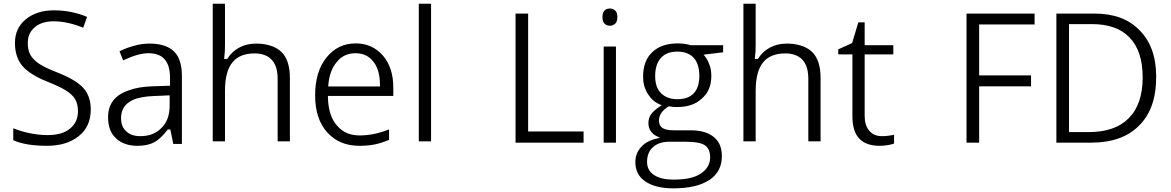

<svg xmlns="http://www.w3.org/2000/svg" viewBox="-20 -780 6344 1040"><path d="M431.2 -303.7Q471.7 -258.8 471.7 -187Q471.7 -94.2 406.2 -42.5Q340.8 9.8 234.9 9.8Q118.2 9.8 51.8 -20.5V-85Q92.3 -68.8 138.7 -59.1Q189.5 -48.3 237.3 -48.3Q316.4 -48.3 357.4 -82Q402.3 -116.7 402.3 -177.7Q402.3 -217.8 386.2 -243.7Q370.6 -269.5 335.4 -291Q302.2 -311.5 235.8 -337.9Q190.4 -356 157.2 -377Q122.6 -397.9 102.1 -421.9Q61 -469.7 61 -547.4Q61 -627.9 120.1 -675.8Q179.7 -724.1 271.5 -724.1Q366.2 -724.1 451.7 -688.5L430.7 -629.9Q345.2 -664.6 270 -664.6Q249 -664.6 231 -661.1Q212.9 -657.7 197.8 -651.1Q182.6 -644.5 170.4 -634.3Q157.2 -623.5 148.2 -610.4Q139.2 -597.2 134.8 -581.5Q130.4 -565.9 130.4 -547.9Q130.4 -507.8 145 -481.9Q152.3 -468.8 164.6 -457Q176.3 -445.3 191.9 -434.6Q207.5 -424.3 230.7 -413.1Q253.9 -401.9 285.2 -389.6Q390.1 -349.1 431.2 -303.7Z M965.3 -0.5H918.5L903.8 -72.8L902.3 -78.6H896.5H892.6H889.2L886.7 -75.7Q847.7 -25.4 812.5 -7.8Q777.3 9.8 724.6 9.8Q651.4 9.8 608.4 -30.8Q586.9 -50.3 576.2 -78.9Q565.4 -107.4 565.4 -145Q565.4 -198.2 592.5 -234.4Q619.6 -270.5 675.8 -290Q728 -310.1 806.6 -312.5L893.6 -315.4L900.9 -315.9V-323.2V-357.4Q900.9 -425.3 872.1 -458.5Q842.8 -491.7 785.2 -491.7Q755.4 -491.7 721.4 -481.9Q687.5 -472.2 647 -453.1L627.4 -502Q664.1 -521 705.1 -531.7Q747.1 -543.9 789.6 -543.9Q877.4 -543.9 921.4 -502.4Q965.3 -460.9 965.3 -367.7ZM665 -67.4Q692.9 -42.5 739.3 -42.5Q774.9 -42.5 803.5 -53.2Q832 -64 853.5 -85.9Q876.5 -107.9 887.7 -138.4Q898.9 -168.9 898.9 -207.5V-255.9V-263.7L891.1 -263.2L813 -259.8Q795.4 -259.3 779.5 -257.6Q763.7 -255.9 749.5 -253.2Q735.4 -250.5 723.1 -247.1Q710.9 -243.7 700.7 -239Q690.4 -234.4 682.1 -228.5Q635.7 -199.7 635.7 -139.6Q635.7 -92.3 665 -67.4Z M1550.3 -14.6H1483.9V-353.5Q1483.9 -376 1480.5 -394.8Q1477.1 -413.6 1470 -429Q1462.9 -444.3 1452.1 -456.1Q1436 -473.6 1412.6 -481.9Q1389.6 -490.7 1359.4 -490.7Q1278.3 -490.7 1239.3 -442.4Q1198.7 -394 1198.7 -287.1V-14.6H1132.3V-759.8H1198.7V-537.1Q1198.7 -516.6 1197.8 -499.5Q1196.8 -482.4 1194.8 -469.2L1193.8 -460.9H1202.1H1207H1210.9L1213.4 -464.4Q1236.3 -501 1276.4 -522.5Q1315.9 -543.9 1366.7 -543.9Q1384.3 -543.9 1400.4 -542.2Q1416.5 -540.5 1430.2 -536.6Q1445.3 -533.2 1458.5 -527.8Q1471.7 -522.5 1482.9 -515.4Q1494.1 -508.3 1503.4 -499.5Q1526.9 -477.1 1538.6 -441.7Q1550.3 -406.2 1550.3 -356.4Z M2011.7 2Q1975.6 9.8 1926.3 9.8Q1818.8 9.8 1753.4 -62Q1687 -134.3 1687 -263.2Q1687 -328.6 1702.6 -380.1Q1718.3 -431.6 1749 -469.2Q1810.1 -544.9 1906.7 -544.9Q1952.1 -544.9 1987.3 -528.8Q2025.4 -512.2 2053.7 -479.5Q2110.4 -413.6 2110.4 -305.2V-260.3H1763.7H1756.3V-252.4Q1758.8 -151.9 1805.7 -99.6Q1849.6 -46.4 1928.7 -46.4Q2006.3 -46.4 2087.4 -79.1V-22.5Q2066.9 -13.7 2048.3 -7.8Q2029.8 -2 2011.7 2ZM1905.8 -491.7Q1842.8 -491.7 1805.2 -445.3Q1785.2 -422.4 1773.4 -390.9Q1761.7 -359.4 1758.3 -319.8L1757.8 -311.5H1765.6H2030.8H2038.1V-319.3Q2038.1 -328.1 2037.6 -336.7Q2037.1 -345.2 2036.4 -353.5Q2035.6 -361.8 2034.2 -369.6Q2032.7 -377.4 2031 -384.8Q2029.3 -392.1 2027.1 -398.9Q2024.9 -405.8 2022.2 -412.1Q2019.5 -418.5 2016.4 -424.6Q2013.2 -430.7 2009.8 -436Q2006.3 -441.4 2002 -446.3Q1984.4 -469.2 1960.4 -480.5Q1936.5 -491.7 1905.8 -491.7Z M2314.9 -759.8V-14.6H2248.5V-759.8Z M3141.1 -7.3H2772.5V-706.5H2840.8V-75.2V-67.9H2848.1H3141.1Z M3316.4 -527.8V-7.3H3250V-527.8ZM3243.2 -687.5Q3243.2 -696.3 3244.6 -703.1Q3246.1 -710 3248.5 -714.8Q3251 -719.7 3254.4 -723.1Q3266.1 -733.9 3283.7 -733.9Q3292 -733.9 3299.1 -731.2Q3306.2 -728.5 3312.5 -722.7Q3318.4 -717.3 3321.3 -708.7Q3324.2 -700.2 3324.2 -687.5Q3324.2 -679.2 3322.8 -672.4Q3321.3 -665.5 3318.8 -660.6Q3316.4 -655.8 3312.5 -651.9Q3306.2 -646.5 3299.1 -643.6Q3292 -640.6 3283.7 -640.6Q3266.1 -640.6 3254.6 -651.9Q3243.2 -663.1 3243.2 -687.5Z M3722.7 -535.2H3897V-496.6L3804.2 -485.4L3791 -483.9L3799.3 -473.6Q3812.5 -457 3822.8 -429.7Q3833 -402.8 3833 -368.7Q3833 -353.5 3831.1 -339.1Q3829.1 -324.7 3825 -312Q3820.8 -299.3 3814.7 -287.6Q3808.6 -275.9 3800.3 -265.6Q3792 -255.4 3781.7 -246.1Q3757.3 -223.1 3723.9 -211.7Q3690.4 -200.2 3647.5 -200.2Q3644.5 -200.2 3641.8 -200.2Q3639.2 -200.2 3636.5 -200.4Q3633.8 -200.7 3631.1 -200.7Q3628.4 -200.7 3626 -200.9Q3623.5 -201.2 3620.8 -201.7Q3618.2 -202.1 3615.7 -202.4Q3613.3 -202.6 3610.8 -203.1Q3608.4 -203.6 3606 -204.1L3604 -204.6L3601.6 -203.1Q3576.2 -188.5 3562.7 -168.9Q3549.3 -149.4 3549.3 -126Q3549.3 -99.1 3569.8 -85.9Q3588.4 -74.2 3631.8 -74.2H3720.7Q3801.8 -74.2 3846.2 -38.1Q3890.1 -2.9 3890.1 65.4Q3890.1 150.4 3822.3 194.8Q3753.9 240.2 3627.4 240.2Q3530.3 240.2 3475.1 202.6Q3421.4 165.5 3421.4 98.1Q3421.4 52.2 3450.7 18.6Q3480.5 -16.1 3534.7 -28.8L3555.2 -33.7L3536.1 -43Q3526.9 -47.4 3519 -54Q3511.2 -60.5 3504.9 -69.8Q3492.2 -87.9 3492.2 -112.3Q3492.2 -140.1 3506.3 -160.6Q3513.7 -170.9 3525.4 -181.4Q3537.1 -191.9 3552.7 -202.1L3564.5 -210L3551.8 -215.3Q3513.2 -231.9 3488.3 -272.5Q3463.4 -312.5 3463.4 -364.3Q3463.4 -451.2 3513.7 -498Q3563 -544.9 3651.4 -544.9Q3659.2 -544.9 3666.5 -544.4Q3673.8 -543.9 3680.9 -543.2Q3688 -542.5 3694.8 -541.5Q3701.7 -540.5 3708 -538.8Q3714.4 -537.1 3720.7 -535.2H3721.7ZM3518.1 16.1Q3484.9 44.4 3484.9 97.2Q3484.9 144.5 3524.9 169.4Q3562 192.9 3628.4 192.9Q3677.2 192.9 3713.6 185.1Q3750 177.2 3774.4 161.1Q3799.8 145 3813.2 122.6Q3826.7 100.1 3826.7 72.3Q3826.7 57.1 3823.5 44.4Q3820.3 31.7 3813.5 22Q3806.6 12.2 3796.4 5.9Q3768.1 -12.2 3696.3 -12.2H3605Q3550.3 -12.2 3518.1 16.1ZM3560.5 -466.8Q3528.8 -432.6 3528.8 -367.2Q3528.8 -306.2 3561.5 -274.4Q3593.8 -242.7 3649.4 -242.7Q3708 -242.7 3738 -274.9Q3768.1 -307.1 3768.1 -368.7Q3768.1 -433.6 3737.5 -467Q3707 -500.5 3647.9 -500.5Q3591.3 -500.5 3560.5 -466.8Z M4424.8 -14.6H4358.4V-353.5Q4358.4 -376 4355 -394.8Q4351.6 -413.6 4344.5 -429Q4337.4 -444.3 4326.7 -456.1Q4310.5 -473.6 4287.1 -481.9Q4264.2 -490.7 4233.9 -490.7Q4152.8 -490.7 4113.8 -442.4Q4073.2 -394 4073.2 -287.1V-14.6H4006.8V-759.8H4073.2V-537.1Q4073.2 -516.6 4072.3 -499.5Q4071.3 -482.4 4069.3 -469.2L4068.4 -460.9H4076.7H4081.5H4085.4L4087.9 -464.4Q4110.8 -501 4150.9 -522.5Q4190.4 -543.9 4241.2 -543.9Q4258.8 -543.9 4274.9 -542.2Q4291 -540.5 4304.7 -536.6Q4319.8 -533.2 4333 -527.8Q4346.2 -522.5 4357.4 -515.4Q4368.7 -508.3 4377.9 -499.5Q4401.4 -477.1 4413.1 -441.7Q4424.8 -406.2 4424.8 -356.4Z M4688.5 -71.8Q4713.4 -42.5 4756.8 -42.5Q4768.1 -42.5 4778.6 -43.2Q4789.1 -43.9 4799.3 -45.9Q4803.7 -46.4 4808.1 -47.1Q4812.5 -47.9 4816.2 -48.6Q4819.8 -49.3 4822.8 -50.3V-2.4Q4810.5 2.4 4790 5.9Q4765.1 9.8 4745.1 9.8Q4670.4 9.8 4633.8 -29.8Q4597.2 -69.3 4597.2 -150.9V-477.5V-485.4H4589.8H4520.5V-512.7L4592.8 -545.4L4595.7 -546.9L4596.7 -550.3L4629.4 -659.2H4663.6V-542.5V-535.2H4670.9H4818.8V-485.4H4670.9H4663.6V-477.5V-153.3Q4663.6 -140.1 4665 -128.7Q4666.5 -117.2 4669.7 -106.9Q4672.9 -96.7 4677.5 -87.9Q4682.1 -79.1 4688.5 -71.8Z M5283.7 -305.2V-7.3H5215.3V-706.5H5584V-647.5H5291H5283.7V-640.1V-378.9V-371.6H5291H5564.9V-312.5H5291H5283.7Z M6152.3 -616.2Q6242.7 -526.4 6242.7 -363.8Q6242.7 -320.3 6236.8 -281.7Q6231 -243.2 6219.2 -210.2Q6207.5 -177.2 6189.9 -149.4Q6172.4 -121.6 6148.9 -98.6Q6058.1 -7.3 5889.2 -7.3H5702.1V-706.5H5909.2Q6065.4 -706.5 6152.3 -616.2ZM6093.8 -139.6Q6169.4 -214.8 6169.4 -360.8Q6169.4 -503.4 6098.6 -576.7Q6064 -613.3 6012.9 -631.3Q5961.9 -649.4 5895 -649.4H5777.8H5770.5V-642.1V-71.8V-64.5H5777.8H5876.5Q6020.5 -64.5 6093.8 -139.6Z"/></svg>

Font: Sahel Light FD
Style: Light-FD
Weight: 300
Foundry: Saber Rastikerdar (saber.rastikerdar@gmail.com)
Version: Version 3.3.0